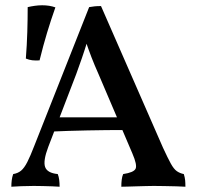

<svg xmlns="http://www.w3.org/2000/svg" viewBox="-20 -705 746 728"><path d="M363 -682 598 -145Q616 -106 627.5 -85Q639 -64 650.5 -56Q662 -48 677 -45Q681 -32 682 -21.5Q683 -11 683 3Q672 2 649.5 1.5Q627 1 603 0.5Q579 0 563 0Q551 0 533.5 0.5Q516 1 497.5 1.5Q479 2 464 2.5Q449 3 440 3Q440 -11 441.5 -23.5Q443 -36 447 -45Q487 -51 494 -65Q501 -79 482 -123L354 -423Q338 -459 327 -487.5Q316 -516 303 -554H313Q301 -515 290.5 -484.5Q280 -454 269 -424L163 -148Q143 -95 151 -72Q159 -49 199 -45Q203 -35 204.5 -23Q206 -11 206 3Q195 2 178 1.5Q161 1 143 0.5Q125 0 108 0Q83 0 60 1Q37 2 23 3Q23 -9 24.5 -21.5Q26 -34 30 -45Q48 -48 60 -58Q72 -68 83.5 -90.5Q95 -113 110 -152L318 -678Q329 -680 339 -681Q349 -682 363 -682ZM442 -260 453 -212Q386 -212 310.5 -210.5Q235 -209 171 -206L187 -260ZM130 -476Q114 -475 102 -476.5Q90 -478 78 -483Q82 -534 83.5 -583.5Q85 -633 85 -678Q98 -681 112 -683Q126 -685 140 -685Q168 -685 190 -677Q173 -629 158.5 -581Q144 -533 130 -476Z"/></svg>

Font: Vollkorn Medium
Style: Regular
Weight: 500
Designer: Friedrich Althausen
Foundry: Friedrich Althausen
Version: Version 5.000